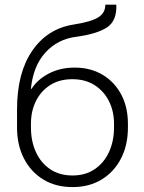

<svg xmlns="http://www.w3.org/2000/svg" viewBox="-20 -778 607 809"><path d="M285.6 10.3Q214.8 10.3 162.4 -21.7Q109.9 -53.7 80.8 -110.4Q51.8 -167 51.8 -240.7V-317.4Q51.8 -470.7 115.5 -563.7Q179.2 -656.7 288.6 -674.3Q363.3 -686 393.6 -704.6Q423.8 -723.1 423.8 -758.3H469.2L470.2 -755.4Q472.2 -689.5 430.2 -662.1Q388.2 -634.8 301.3 -623Q223.1 -613.3 171.6 -556.9Q120.1 -500.5 110.4 -405.3L112.3 -402.8Q138.2 -443.8 186.3 -468.5Q234.4 -493.2 293.9 -493.2Q361.8 -493.2 412.4 -462.9Q462.9 -432.6 491 -379.4Q519 -326.2 519 -256.8V-240.7Q519 -167 490 -110.4Q460.9 -53.7 408.4 -21.7Q356 10.3 285.6 10.3ZM285.6 -38.6Q340.3 -38.6 379.4 -65.4Q418.5 -92.3 439.5 -137.9Q460.4 -183.6 460.4 -240.7V-256.8Q460.4 -309.1 439.2 -351.6Q418 -394 378.7 -419.2Q339.4 -444.3 284.7 -444.3Q230 -444.3 190.9 -419.2Q151.9 -394 131.1 -351.6Q110.4 -309.1 110.4 -256.8V-240.7Q110.4 -183.6 131.1 -137.7Q151.9 -91.8 191.2 -65.2Q230.5 -38.6 285.6 -38.6Z"/></svg>

Font: Roboto Slab Light
Style: Regular
Weight: 300
Designer: Google
Version: Version 2.000; ttfautohint (v1.8.1.43-b0c9)